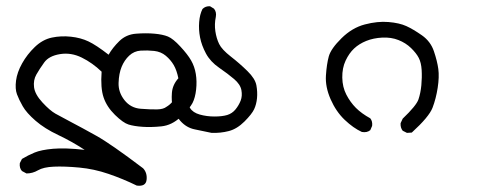

<svg xmlns="http://www.w3.org/2000/svg" viewBox="-20 -319 1540 619"><path d="M420.9 279.3Q377 257.8 330.1 241.7Q283.2 225.6 235.4 221.2Q187.5 216.8 153.8 218.3Q120.1 219.7 102.5 230Q85 240.2 65.4 240.2L50.8 232.4Q42 222.7 43.9 207L50.8 193.4Q70.3 181.6 91.3 172.9Q112.3 164.1 151.4 160.6Q190.4 157.2 252.9 164.1Q210.9 136.7 167.5 116.2Q124 95.7 94.7 70.3Q65.4 44.9 53.2 23.4Q41 2 34.7 -15.1Q28.3 -32.2 31.7 -59.1Q35.2 -85.9 51.3 -114.7Q67.4 -143.6 92.3 -167.5Q117.2 -191.4 147 -197.8Q176.8 -204.1 208.5 -200.7Q240.2 -197.3 265.1 -185.5Q290 -173.8 330.1 -142.6Q342.8 -165 364.7 -186.5Q386.7 -208 418.9 -210.4Q451.2 -212.9 478 -210.4Q504.9 -208 521.5 -201.2Q538.1 -194.3 561.5 -168.9Q585 -143.6 596.2 -124Q607.4 -104.5 611.3 -80.6Q615.2 -56.6 612.3 -30.3Q609.4 -3.9 600.6 13.2Q591.8 30.3 563 57.6Q534.2 85 500 88.4Q465.8 91.8 439 89.8Q412.1 87.9 394.5 82.5Q377 77.1 350.6 51.3Q324.2 25.4 314 -4.9Q303.7 -35.2 307.6 -87.9Q278.3 -116.2 243.7 -133.3Q209 -150.4 173.3 -144.5Q137.7 -138.7 122.6 -117.7Q107.4 -96.7 97.2 -78.6Q86.9 -60.5 89.8 -37.6Q92.8 -14.6 116.7 11.2Q140.6 37.1 158.7 47.4Q176.8 57.6 210.4 75.2Q244.1 92.8 290.5 118.7Q336.9 144.5 441.4 223.6Q455.1 238.3 452.6 260.7Q450.2 283.2 420.9 279.3ZM516.6 25.4Q538.1 12.7 549.3 -13.2Q560.5 -39.1 555.2 -65.9Q549.8 -92.8 540 -109.4Q530.3 -126 514.6 -139.2Q499 -152.3 477.1 -154.8Q455.1 -157.2 433.6 -155.8Q412.1 -154.3 396.5 -139.6Q380.9 -125 372.1 -103.5Q363.3 -82 362.3 -51.8Q361.3 -21.5 381.3 3.9Q401.4 29.3 434.1 31.7Q466.8 34.2 486.8 33.7Q506.8 33.2 516.6 25.4Z M662.1 109.4Q634.8 103.5 607.9 98.1Q581.1 92.8 561.5 70.8Q542 48.8 537.1 27.8Q532.2 6.8 534.2 -19.5Q536.1 -45.9 555.7 -67.4Q566.4 -77.1 581.1 -75.2L593.8 -69.3Q601.6 -59.6 600.6 -45.9Q585 -23.4 584.5 -4.4Q584 14.6 592.8 29.3Q601.6 43.9 624 50.3Q646.5 56.6 671.4 56.6Q696.3 56.6 712.4 51.8Q728.5 46.9 739.3 33.7Q750 20.5 755.9 5.4Q761.7 -9.8 758.3 -28.3Q754.9 -46.9 734.9 -64Q714.8 -81.1 686.5 -100.6Q658.2 -120.1 644 -146.5Q629.9 -172.9 625 -198.2Q620.1 -223.6 622.1 -248Q624 -272.5 632.8 -290Q642.6 -299.8 657.2 -298.8L669.9 -291Q678.7 -280.3 675.8 -264.6Q670.9 -241.2 674.3 -218.3Q677.7 -195.3 686.5 -177.2Q695.3 -159.2 724.1 -136.7Q752.9 -114.3 777.8 -89.8Q802.7 -65.4 806.6 -43.9Q810.5 -22.5 808.6 -2.4Q806.6 17.6 799.3 33.2Q792 48.8 768.1 72.8Q744.1 96.7 717.8 103.5Q691.4 110.4 662.1 109.4Z M1292 109.4 1278.3 102.5Q1270.5 92.8 1271.5 78.1L1278.3 63.5Q1322.3 21.5 1329.1 1.5Q1335.9 -18.6 1338.4 -43.9Q1340.8 -69.3 1339.4 -93.3Q1337.9 -117.2 1330.1 -132.3Q1322.3 -147.5 1305.2 -164.1Q1288.1 -180.7 1264.6 -189.9Q1241.2 -199.2 1212.4 -197.8Q1183.6 -196.3 1160.6 -187Q1137.7 -177.7 1121.6 -162.6Q1105.5 -147.5 1094.2 -123.5Q1083 -99.6 1083.5 -68.8Q1084 -38.1 1096.7 -13.7Q1109.4 10.7 1127.4 28.8Q1145.5 46.9 1173.8 62.5Q1181.6 72.3 1179.7 86.9L1173.8 100.6Q1163.1 109.4 1146.5 106.4Q1119.1 93.8 1091.3 67.4Q1063.5 41 1045.9 1Q1028.3 -39.1 1030.8 -75.7Q1033.2 -112.3 1040 -137.2Q1046.9 -162.1 1081.1 -195.8Q1115.2 -229.5 1156.2 -240.2Q1197.3 -251 1232.4 -248Q1267.6 -245.1 1290 -234.9Q1312.5 -224.6 1340.3 -205.1Q1368.2 -185.5 1378.9 -153.8Q1389.6 -122.1 1393.1 -96.7Q1396.5 -71.3 1391.1 -36.1Q1385.7 -1 1374.5 28.3Q1363.3 57.6 1307.6 108.4Z"/></svg>

Font: NaikaiFont
Style: Regular
Weight: 400
Version: Version 1.67